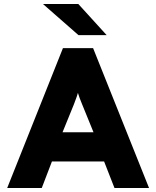

<svg xmlns="http://www.w3.org/2000/svg" viewBox="-20 -941 782 961"><path d="M373 -765 195 -921H372L514 -765ZM553 0 501 -133H240L189 0H16L295 -700H446L726 0ZM448 -279 391 -419Q376 -455 370 -476Q368 -466 350 -419L293 -279Z"/></svg>

Font: Overpass Heavy
Style: Regular
Weight: 900
Designer: Delve Withrington, Thomas Jockin
Foundry: Delve Fonts
Version: Version 3.000;DELV;Overpass